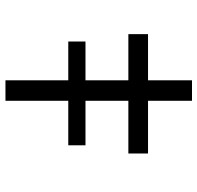

<svg xmlns="http://www.w3.org/2000/svg" viewBox="-30 -693 723 703"><g transform="rotate(90 331.5 -341.5)"><path d="M132 -230V-293H512V-230ZM274 0V-683H349V0ZM105 -450V-522H542V-450Z"/></g></svg>

Font: Lexend Tera Light
Style: Regular
Weight: 300
Designer: Bonnie Shaver-Troup, Thomas Jockin
Foundry: Lexend
Version: Version 1.007